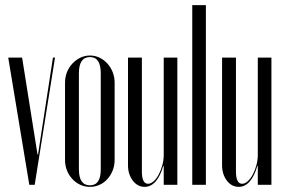

<svg xmlns="http://www.w3.org/2000/svg" viewBox="-20 -719 1107 747"><path d="M115 0H94L12 -495H66L126 -118H128L186 -495H194Z M330 -503Q350 -503 367.5 -494.5Q385 -486 398 -471.5Q411 -457 418.5 -438Q426 -419 426 -397V-96Q426 -75 418.5 -56Q411 -37 398 -22.5Q385 -8 367.5 0Q350 8 330 8Q310 8 292.5 0Q275 -8 261.5 -22.5Q248 -37 240.5 -56Q233 -75 233 -96V-397Q233 -419 240.5 -438Q248 -457 261.5 -471.5Q275 -486 292.5 -494.5Q310 -503 330 -503ZM330 -497Q287 -497 287 -434V-60Q287 2 330 2Q372 2 372 -60V-434Q372 -497 330 -497Z M615 -73Q604 -34 585.5 -13Q567 8 543 8Q515 8 496.5 -16.5Q478 -41 478 -76V-495H532V-52Q532 -4 556 -4Q567 -4 578 -14Q589 -24 597.5 -40Q606 -56 611.5 -76Q617 -96 617 -117V-495H670V0H617V-73Z M728 -699H781V0H728Z M981 -73Q970 -34 951.5 -13Q933 8 909 8Q881 8 862.5 -16.5Q844 -41 844 -76V-495H898V-52Q898 -4 922 -4Q933 -4 944 -14Q955 -24 963.5 -40Q972 -56 977.5 -76Q983 -96 983 -117V-495H1036V0H983V-73Z"/></svg>

Font: Moniqa Cond Display
Style: Regular
Weight: 400
Width: 3
Designer: Rajesh Rajput
Foundry: Rajesh Rajput
Version: Version 1.000